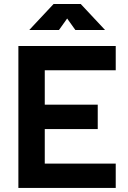

<svg xmlns="http://www.w3.org/2000/svg" viewBox="-20 -918 626 938"><path d="M69.8 0H545.4V-118.7H198.7V-287.6H457.5V-406.7H198.7V-574.7H545.4V-693.4H69.8ZM123 -771.5H268.1L308.1 -827.6L348.1 -771.5H493.2L374.5 -898.4H241.7Z"/></svg>

Font: Cascadia Code
Style: Bold
Weight: 700
Monospace: yes
Designer: Aaron Bell
Foundry: Saja Typeworks
Version: Version 2404.023